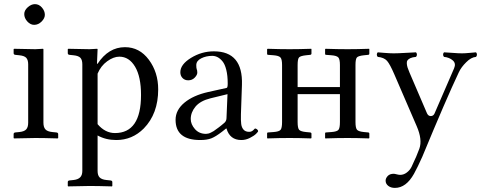

<svg xmlns="http://www.w3.org/2000/svg" viewBox="-20 -667 2331 928"><path d="M189.9 -429.2V-74.2Q189.9 -52.2 199.5 -41.7Q209 -31.2 232.9 -28.8L252 -26.9Q261.2 -25.9 261.2 -19V0L258.8 2Q189.9 0 150.9 0L47.9 2L45.9 0V-19Q45.9 -25.9 54.2 -26.9L73.2 -28.8Q97.2 -31.2 106.7 -41.7Q116.2 -52.2 116.2 -74.2V-356Q116.2 -377.4 106.9 -387.5Q97.7 -397.5 73.2 -399.9L54.2 -401.9Q45.9 -402.8 45.9 -410.2V-429.2L47.9 -431.2Q115.7 -429.2 150.9 -429.2L188 -431.2ZM97.2 -599.1Q97.2 -616.7 114 -631.8Q130.9 -647 148.9 -647Q168.5 -647 182.6 -630.6Q196.8 -614.3 196.8 -595.2Q196.8 -578.6 180.9 -562.7Q165 -546.9 145 -546.9Q127 -546.9 112.1 -563.2Q97.2 -579.6 97.2 -599.1Z M451.7 -311V-66.9Q488.3 -23.9 535.6 -23.9Q661.6 -23.9 661.6 -208Q661.6 -296.4 632.8 -344.7Q604 -393.1 556.6 -393.1Q528.8 -393.1 498 -370.8Q467.3 -348.6 451.7 -311ZM451.7 -429.2 448.7 -358.9H451.7Q504.4 -439 584 -439Q654.3 -439 699.5 -378.2Q744.6 -317.4 744.6 -234.9Q744.6 -117.2 674.8 -45.9Q619.1 9.8 542 9.8Q491.7 9.8 451.7 -12.2V159.2Q451.7 180.2 461.4 190.4Q471.2 200.7 494.6 203.1L513.7 205.1Q522.9 206.1 522.9 212.9V231.9L521 233.9Q451.7 231.9 412.6 231.9L309.6 233.9L307.6 231.9V212.9Q307.6 206.1 315.9 205.1L335 203.1Q356.9 200.7 367.4 190.2Q377.9 179.7 377.9 159.2V-356Q377.9 -377.4 368.7 -387.5Q359.4 -397.5 335 -399.9L315.9 -401.9Q307.6 -402.8 307.6 -410.2V-429.2L309.6 -431.2Q377.4 -429.2 412.6 -429.2L449.7 -431.2Z M1079.6 -211.9 997.6 -191.9Q948.2 -179.7 925 -151.9Q901.9 -124 901.9 -91.8Q901.9 -66.4 922.1 -43.2Q942.4 -20 975.6 -20Q981 -20 987.1 -21.5Q993.2 -22.9 1000.2 -26.6Q1007.3 -30.3 1012.7 -33.4Q1018.1 -36.6 1025.9 -43L1038.1 -51.8Q1042 -54.7 1050.3 -61.5L1061.5 -70.8Q1074.2 -80.1 1074.7 -95.2ZM1074.7 -45.9H1072.8L1053.7 -30.8Q1022 -6.3 1001.2 1.7Q980.5 9.8 947.8 9.8Q828.6 9.8 828.6 -87.9Q828.6 -135.3 871.6 -170.9Q914.1 -206.1 985.8 -222.2L1075.7 -242.2Q1080.6 -243.7 1080.6 -263.2Q1080.6 -301.8 1073.7 -329.3Q1066.9 -356.9 1055.2 -370.8Q1043.5 -384.8 1031.2 -390.9Q1019 -397 1005.9 -397Q976.1 -397 952.4 -385Q928.7 -373 928.7 -352.1Q928.7 -338.9 930.7 -333Q933.6 -327.1 933.6 -315.9Q933.6 -304.7 921.1 -291.7Q908.7 -278.8 889.6 -278.8Q873 -278.8 862.3 -289.8Q851.6 -300.8 851.6 -317.9Q851.6 -355.5 903.1 -387.2Q954.6 -418.9 1013.7 -418.9Q1154.8 -418.9 1149.4 -256.8L1144.5 -115.2Q1143.6 -85 1145.8 -67.9Q1147.9 -50.8 1157.2 -40.3Q1166.5 -29.8 1184.6 -29.8Q1193.4 -29.8 1199.2 -33.9Q1205.1 -38.1 1208.3 -42Q1211.4 -45.9 1213.4 -45.9Q1216.8 -45.9 1222.2 -42Q1227.5 -38.1 1227.5 -33.2Q1227.5 -29.8 1217.5 -20Q1207.5 -10.3 1187.5 -0.2Q1167.5 9.8 1146.5 9.8Q1090.8 9.8 1074.7 -45.9Z M1623 -77.1V-211.9H1418.5V-77.1Q1418.5 -47.9 1425.8 -39.6Q1433.6 -31.2 1459.5 -28.8L1479 -26.9Q1485.4 -25.9 1485.4 -21V0L1483.4 2Q1423.8 0 1379.4 0Q1332 0 1272.5 2L1271 0V-22Q1271 -26.9 1276.4 -26.9L1302.2 -28.8Q1329.1 -30.8 1336.2 -39.6Q1343.3 -48.3 1343.3 -77.1V-353Q1343.3 -380.9 1335.4 -389.4Q1327.6 -397.9 1302.2 -399.9L1276.4 -401.9Q1271 -401.9 1271 -407.2V-429.2L1273.4 -431.2Q1333 -429.2 1379.4 -429.2Q1424.8 -429.2 1484.4 -431.2L1485.4 -429.2V-408.2Q1485.4 -402.8 1479 -401.9L1459.5 -399.9Q1432.6 -397 1425.5 -389.6Q1418.5 -382.3 1418.5 -353V-246.1H1623V-353Q1623 -380.9 1615.2 -389.4Q1607.4 -397.9 1582 -399.9L1556.2 -401.9Q1551.3 -401.9 1551.3 -407.2V-429.2L1553.2 -431.2Q1612.8 -429.2 1660.2 -429.2Q1704.6 -429.2 1764.2 -431.2L1765.1 -429.2V-408.2Q1765.1 -402.3 1759.3 -401.9L1739.3 -399.9Q1712.4 -397 1705.3 -389.6Q1698.2 -382.3 1698.2 -353V-77.1Q1698.2 -47.9 1705.8 -39.6Q1713.4 -31.2 1739.3 -28.8L1759.3 -26.9Q1765.1 -26.4 1765.1 -21V0L1763.2 2Q1703.6 0 1660.2 0Q1611.8 0 1552.2 2L1551.3 0V-22Q1551.3 -26.9 1556.2 -26.9L1582 -28.8Q1608.9 -30.8 1616 -39.6Q1623 -48.3 1623 -77.1Z M1981 172.9Q1942.9 241.2 1888.7 241.2Q1869.1 241.2 1856.4 231.2Q1843.8 221.2 1843.8 206.1Q1843.8 194.8 1853.8 183.8Q1863.8 172.9 1882.8 172.9Q1887.2 172.9 1897.2 175.5Q1907.2 178.2 1914.1 178.2Q1931.2 178.2 1946 167Q1960.9 155.8 1968.8 140.1Q1995.6 84 2006.8 51.8Q2022.5 8.3 1994.1 -57.1L1885.7 -308.1Q1864.7 -356.9 1850.6 -373Q1835.9 -389.2 1805.7 -392.1Q1801.3 -396.5 1801.3 -403.1Q1801.3 -409.7 1805.7 -414.1Q1807.6 -414.1 1835.7 -411.6Q1863.8 -409.2 1882.8 -409.2Q1901.9 -409.2 1939.2 -411.4Q1976.6 -413.6 1990.7 -414.1Q1995.1 -409.7 1995.1 -403.1Q1995.1 -396.5 1990.7 -392.1Q1973.6 -390.6 1963.6 -386Q1953.6 -381.3 1949.5 -375.2Q1945.3 -369.1 1946.3 -358.9Q1947.3 -348.6 1950.2 -339.8Q1953.1 -331.1 1959 -316.9L2043.9 -119.1Q2050.3 -105.5 2062.5 -106Q2074.7 -106.4 2080.1 -118.2L2174.8 -336.9Q2185.1 -360.4 2168.5 -375Q2151.9 -389.6 2126 -392.1Q2121.6 -396.5 2121.6 -403.1Q2121.6 -409.7 2126 -414.1Q2141.6 -413.6 2168.5 -411.4Q2195.3 -409.2 2212.9 -409.2Q2228 -409.2 2249.8 -411.4Q2271.5 -413.6 2280.8 -414.1Q2285.2 -409.7 2285.2 -403.1Q2285.2 -396.5 2280.8 -392.1Q2256.8 -390.1 2233.4 -366.2Q2209.5 -342.8 2197.8 -317.9Q2135.7 -186.5 2021 90.8Q1999 140.1 1981 172.9Z"/></svg>

Font: Linux Libertine Display G
Style: Regular
Weight: 400
Designer: Philipp H. Poll
Foundry: Philipp H. Poll
Version: Version 5.0.9